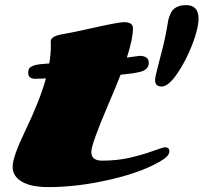

<svg xmlns="http://www.w3.org/2000/svg" viewBox="-20 -726 811 765"><path d="M485.4 -496.6Q530.8 -503.4 535.2 -503.4Q572.8 -503.4 572.8 -475.8Q572.8 -448.2 537.6 -439.5Q512.2 -433.1 460.4 -428.2Q444.3 -386.2 411.1 -308.6Q343.8 -151.9 343.8 -120.6Q343.8 -85.9 386.7 -85.9Q447.3 -85.9 497.8 -97.7Q548.3 -109.4 589.1 -124.3Q629.9 -139.2 637.7 -139.2Q654.8 -139.2 654.8 -123Q654.8 -106.9 631.3 -91.3Q558.6 -43.5 425.3 -12Q292 19.5 172.9 19.5Q103.5 19.5 66.9 -2.2Q30.3 -23.9 30.3 -62Q30.3 -100.6 81.1 -206.1Q138.2 -324.2 163.1 -413.6Q132.8 -412.1 121.1 -412.1Q92.3 -412.1 92.3 -435.5Q92.3 -452.6 101.6 -458.5Q110.8 -464.4 120.8 -466.8Q130.9 -469.2 137.9 -470Q145 -470.7 157.7 -471.7Q170.4 -472.7 176.3 -473.1Q182.6 -510.3 182.6 -543L182.1 -561.5Q182.1 -583.5 237.8 -591.3Q256.3 -593.8 354.5 -615.7Q452.6 -637.7 474.6 -637.7Q509.8 -637.7 509.8 -613.3Q509.8 -571.3 485.4 -496.6ZM598.1 -406.2Q598.1 -419.9 605.5 -446.3Q635.7 -560.5 642.1 -598.1Q648.4 -635.7 650.4 -645.3Q652.3 -654.8 658 -668.5Q663.6 -682.1 670.9 -688.5Q689 -705.6 721.2 -705.6Q771 -705.6 771 -651.9Q771 -613.3 746.1 -548.6Q721.2 -483.9 686 -432.6Q650.9 -381.3 624.5 -381.3Q598.1 -381.3 598.1 -406.2Z"/></svg>

Font: Sonsie One
Style: Regular
Weight: 400
Designer: Riccardo De Franceschi
Foundry: Sorkin Type Co
Version: Version 1.003